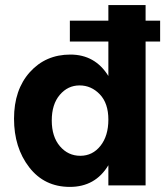

<svg xmlns="http://www.w3.org/2000/svg" viewBox="-20 -727 651 753"><path d="M551 0H405V-79Q354 6 254 6Q154 6 94.5 -71Q35 -148 35 -261.5Q35 -375 97 -444Q159 -513 256 -513Q353 -513 405 -429V-564H254V-646H405V-707H551V-646H608V-564H551ZM292 -392Q246 -392 214.5 -355Q183 -318 183 -254.5Q183 -191 215 -153.5Q247 -116 295 -116Q343 -116 374 -155Q405 -194 405 -258Q405 -322 371.5 -357Q338 -392 292 -392Z"/></svg>

Font: Hind Colombo
Style: Bold
Weight: 700
Designer: Jyotish Sonowal, Aditi Pimprikar
Foundry: Indian Type Foundry
Version: Version 1.000;PS 1.0;hotconv 1.0.86;makeotf.lib2.5.63406; tt